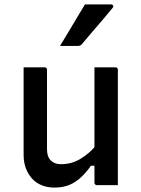

<svg xmlns="http://www.w3.org/2000/svg" viewBox="-20 -839 640 870"><path d="M182 -534Q186 -534 188 -532.5Q190 -531 191.5 -529Q193 -527 193 -523Q193 -478 193 -431.5Q193 -385 193 -339Q193 -293 193 -248.5Q193 -204 193 -162Q193 -129 210 -112Q227 -95 256 -95Q279 -95 300.5 -100.5Q322 -106 342.5 -118Q363 -130 383.5 -147.5Q404 -165 423 -191V-88H392Q371 -58 347 -35.5Q323 -13 294 -1Q265 11 227 11Q195 11 169 0.5Q143 -10 125 -30Q107 -50 97 -77Q87 -104 87 -137Q87 -182 87 -226.5Q87 -271 87 -316.5Q87 -362 87 -406Q87 -438 87 -470Q87 -502 87 -534Q111 -534 135 -534Q159 -534 182 -534ZM503 -534Q507 -534 509 -532.5Q511 -531 512.5 -529Q514 -527 514 -523Q514 -452 514 -381.5Q514 -311 514 -240Q514 -169 514 -99Q514 -78 514 -60Q514 -42 514 -26.5Q514 -11 514 0Q498 0 481.5 0Q465 0 449.5 0Q434 0 419 0Q416 0 413.5 -1.5Q411 -3 409.5 -5Q408 -7 408 -11Q408 -98 408 -185.5Q408 -273 408 -360Q408 -447 408 -534Q425 -534 440.5 -534Q456 -534 472 -534Q488 -534 503 -534ZM365 -819Q399 -819 425 -819Q451 -819 483 -819Q490 -819 492.5 -813.5Q495 -808 490 -803Q466 -774 445 -749Q424 -724 401.5 -698.5Q379 -673 351 -639Q349 -636 344.5 -633.5Q340 -631 334 -631Q311 -631 291.5 -631Q272 -631 252 -631Q271 -662 289.5 -693Q308 -724 327 -756Q346 -788 365 -819Z"/></svg>

Font: Recursive Monospace Medium
Style: Regular
Weight: 500
Version: Version 1.047